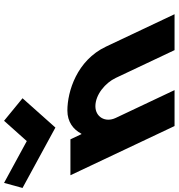

<svg xmlns="http://www.w3.org/2000/svg" viewBox="-232 -893 880 946"><g transform="rotate(-90 208.0 -420.0)"><path d="M-220.1 -840 -245.1 -749 52.5 -587 196.9 -749 85.9 -840 -14.2 -728ZM237 0H60L-182.5 -513H-5.5L20 -459H22C43.1 -499 80.4 -528 136.4 -528C230.4 -528 383.6 -481 451.2 -338L611 0H434L296.9 -290C272.8 -341 214.6 -390 157.6 -390C104.6 -390 75.8 -341 99.9 -290Z"/></g></svg>

Font: Hussar
Style: BdOpOblFive
Weight: 700
Foundry: Cannot Into Space Fonts
Version: Version 2.00